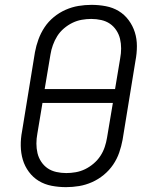

<svg xmlns="http://www.w3.org/2000/svg" viewBox="-20 -763 640 791"><path d="M252 8Q222 8 193 2.5Q164 -3 140 -17.5Q116 -32 99 -55Q82 -78 74 -105Q66 -132 65.5 -162Q65 -192 71 -223L124 -548Q129 -575 138.5 -601Q148 -627 163.5 -650.5Q179 -674 201.5 -692.5Q224 -711 250 -722.5Q276 -734 303 -738.5Q330 -743 357 -743Q387 -743 416 -737.5Q445 -732 469 -717.5Q493 -703 510 -680Q527 -657 535.5 -630Q544 -603 544 -573Q544 -543 538 -512L485 -187Q480 -160 471 -134Q462 -108 446 -84.5Q430 -61 407.5 -42.5Q385 -24 359 -12.5Q333 -1 306 3.5Q279 8 252 8ZM454 -396 475 -522Q479 -543 479 -563.5Q479 -584 474.5 -603Q470 -622 459 -638.5Q448 -655 432.5 -665.5Q417 -676 397 -680.5Q377 -685 356 -685Q337 -685 317 -681.5Q297 -678 278.5 -669Q260 -660 243.5 -646Q227 -632 216 -614.5Q205 -597 198 -577.5Q191 -558 188 -539L164 -396ZM253 -50Q272 -50 292 -53.5Q312 -57 330.5 -66Q349 -75 365.5 -89Q382 -103 393.5 -120.5Q405 -138 411.5 -157.5Q418 -177 421 -196L445 -339H155L134 -213Q130 -192 130 -171.5Q130 -151 134.5 -132Q139 -113 150 -96.5Q161 -80 176.5 -69.5Q192 -59 212 -54.5Q232 -50 253 -50Z"/></svg>

Font: Iosevka Etoile Light
Style: Italic
Weight: 300
Italic angle: -9°
Designer: Belleve Invis
Foundry: Belleve Invis
Version: Version 22.1.2; ttfautohint (v1.8.4)